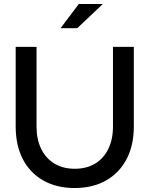

<svg xmlns="http://www.w3.org/2000/svg" viewBox="-20 -936 753 967"><path d="M356 11Q265 11 198 -27Q131 -65 95 -134.5Q59 -204 59 -299V-700H164V-299Q164 -234 187.5 -186Q211 -138 254.5 -112Q298 -86 356 -86Q416 -86 459 -112Q502 -138 525.5 -186Q549 -234 549 -299V-700H654V-299Q654 -204 617.5 -134.5Q581 -65 514 -27Q447 11 356 11ZM285 -794 377 -916H498L369 -794Z"/></svg>

Font: Red Hat Display SemiBold
Style: Regular
Weight: 600
Designer: Pentagram, MCKL
Foundry: Pentagram, MCKL
Version: Version 1.023